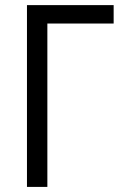

<svg xmlns="http://www.w3.org/2000/svg" viewBox="-20 -734 482 754"><path d="M426.3 -713.9V-641.6H166V0H85.9V-713.9Z"/></svg>

Font: Open Sans SemiCondensed
Style: Regular
Weight: 400
Width: 4
Designer: Monotype Design Team
Foundry: Monotype Imaging Inc.
Version: Version 3.000